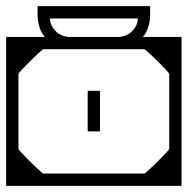

<svg xmlns="http://www.w3.org/2000/svg" viewBox="-40 -604 610 624"><path d="M550 -128H510Q510 -155.5 510 -172Q510 -188.5 510 -203.8Q510 -219 510 -243Q510 -243 510 -243Q510 -243 510 -243Q510 -243 510 -243Q510 -243 510 -243Q510 -268 510 -281Q510 -294 510 -302.8Q510 -311.5 510 -323.2Q510 -335 510 -358H550ZM550 -279Q550 -279 550 -258.8Q550 -238.5 550 -206.8Q550 -175 550 -139.5Q550 -104 550 -72.2Q550 -40.5 550 -20.2Q550 0 550 0Q550 0 550 0Q550 0 550 0Q550 0 550 0Q550 0 550 0Q550 0 529.8 0Q509.5 0 477.5 0Q445.5 0 409.2 0Q373 0 339.8 0Q306.5 0 284 0Q261.5 0 258 0Q258 0 258 0Q258 0 258 0Q258 0 258 0Q258 0 258 0Q258 0 258 0Q258 -10 258 -20.2Q258 -30.5 258 -40Q258 -40 275.2 -40Q292.5 -40 318 -40Q343.5 -40 369 -40Q394.5 -40 411.8 -40Q429 -40 429 -40Q429 -40 429 -40Q429 -40 429 -40Q429 -40 429 -40Q430.5 -40 439 -47.5Q447.5 -55 459.5 -66.5Q471.5 -78 483 -89.8Q494.5 -101.5 502.2 -110Q510 -118.5 510 -120V-279ZM550 -205H510V-364Q510 -365.5 502.2 -374Q494.5 -382.5 483 -394.2Q471.5 -406 459.5 -417.5Q447.5 -429 439 -436.5Q430.5 -444 429 -444Q429 -444 429 -444Q429 -444 429 -444Q429 -444 429 -444Q429 -444 411.8 -444Q394.5 -444 369 -444Q343.5 -444 318 -444Q292.5 -444 275.2 -444Q258 -444 258 -444Q258 -454 258 -464.2Q258 -474.5 258 -484Q258 -484 258 -484Q258 -484 258 -484Q258 -484 258 -484Q258 -484 258 -484Q258 -484 258 -484Q261.5 -484 284 -484Q306.5 -484 339.8 -484Q373 -484 409.2 -484Q445.5 -484 477.5 -484Q509.5 -484 529.8 -484Q550 -484 550 -484Q550 -484 550 -484Q550 -484 550 -484Q550 -484 550 -484Q550 -484 550 -484Q550 -484 550 -463.8Q550 -443.5 550 -411.8Q550 -380 550 -344.5Q550 -309 550 -277.2Q550 -245.5 550 -225.2Q550 -205 550 -205ZM245 -181Q245 -181 245 -199.8Q245 -218.5 245 -243Q245 -267.5 245 -286.2Q245 -305 245 -305Q245 -305 245 -305Q245 -305 245 -305Q245 -308 245.5 -308.5Q246 -309 249 -309Q254.5 -309 259.8 -309Q265 -309 270.2 -309Q275.5 -309 281 -309Q284 -309 284.5 -308.5Q285 -308 285 -305Q285 -305 285 -305Q285 -305 285 -305Q285 -305 285 -286.2Q285 -267.5 285 -243Q285 -218.5 285 -199.8Q285 -181 285 -181Q285 -181 285 -181Q285 -181 285 -181Q285 -181 285 -181Q285 -181 285 -181Q285 -181 285 -181Q285 -181 285 -181Q285 -181 285 -181Q285 -178 284.5 -177.5Q284 -177 281 -177Q273 -177 265.2 -177Q257.5 -177 249 -177Q246 -177 245.5 -177.5Q245 -178 245 -181Q245 -181 245 -181Q245 -181 245 -181Q245 -181 245 -181Q245 -181 245 -181Q245 -181 245 -181Q245 -181 245 -181Q245 -181 245 -181ZM-20 -128V-358H20Q20 -335 20 -323.2Q20 -311.5 20 -302.8Q20 -294 20 -281Q20 -268 20 -243Q20 -243 20 -243Q20 -243 20 -243Q20 -243 20 -243Q20 -243 20 -243Q20 -219 20 -203.8Q20 -188.5 20 -172Q20 -155.5 20 -128ZM-20 -279H20V-120Q20 -118.5 27.8 -110Q35.5 -101.5 47 -89.8Q58.5 -78 70.5 -66.5Q82.5 -55 91 -47.5Q99.5 -40 101 -40Q101 -40 101 -40Q101 -40 101 -40Q101 -40 101 -40Q101 -40 118.2 -40Q135.5 -40 161 -40Q186.5 -40 212 -40Q237.5 -40 254.8 -40Q272 -40 272 -40Q272 -30.5 272 -20.2Q272 -10 272 0Q272 0 272 0Q272 0 272 0Q272 0 272 0Q272 0 272 0Q272 0 272 0Q268.5 0 246 0Q223.5 0 190.2 0Q157 0 120.8 0Q84.5 0 52.5 0Q20.5 0 0.2 0Q-20 0 -20 0Q-20 0 -20 0Q-20 0 -20 0Q-20 0 -20 0Q-20 0 -20 0Q-20 0 -20 -20.2Q-20 -40.5 -20 -72.2Q-20 -104 -20 -139.5Q-20 -175 -20 -206.8Q-20 -238.5 -20 -258.8Q-20 -279 -20 -279ZM-20 -205Q-20 -205 -20 -225.2Q-20 -245.5 -20 -277.2Q-20 -309 -20 -344.5Q-20 -380 -20 -411.8Q-20 -443.5 -20 -463.8Q-20 -484 -20 -484Q-20 -484 -20 -484Q-20 -484 -20 -484Q-20 -484 -20 -484Q-20 -484 -20 -484Q-20 -484 0.2 -484Q20.5 -484 52.5 -484Q84.5 -484 120.8 -484Q157 -484 190.2 -484Q223.5 -484 246 -484Q268.5 -484 272 -484Q272 -484 272 -484Q272 -484 272 -484Q272 -484 272 -484Q272 -484 272 -484Q272 -484 272 -484Q272 -474.5 272 -464.2Q272 -454 272 -444Q272 -444 254.8 -444Q237.5 -444 212 -444Q186.5 -444 161 -444Q135.5 -444 118.2 -444Q101 -444 101 -444Q101 -444 101 -444Q101 -444 101 -444Q101 -444 101 -444Q99.5 -444 91 -436.5Q82.5 -429 70.5 -417.5Q58.5 -406 47 -394.2Q35.5 -382.5 27.8 -374Q20 -365.5 20 -364V-205ZM337 -483Q371.5 -484 389.5 -502.8Q407.5 -521.5 408 -544Q408 -544 408 -544Q408 -544 408 -544Q408 -544 408 -544Q408 -544 408 -544Q398.5 -544 378.8 -544Q359 -544 336.5 -544Q314 -544 294.5 -544Q275 -544 265 -544Q247 -544 232.2 -544Q217.5 -544 193.2 -544Q169 -544 122 -544Q122 -544 122 -544Q122 -544 122 -544Q122 -544 122 -544Q122 -544 122 -544Q123 -521.5 140.8 -502.8Q158.5 -484 193 -483V-447Q148.5 -451 124.5 -467.5Q100.5 -484 91.2 -507.5Q82 -531 82 -556Q82 -560 82 -565Q82 -570 82 -574.2Q82 -578.5 82 -581.2Q82 -584 82 -584Q82 -584 82 -584Q82 -584 82 -584Q82 -584 82 -584Q82 -584 82 -584Q136 -584 168.2 -584Q200.5 -584 218.5 -584Q236.5 -584 246.2 -584Q256 -584 265 -584Q272.5 -584 288.2 -584Q304 -584 340.8 -584Q377.5 -584 448 -584Q448 -584 448 -584Q448 -584 448 -584Q448 -584 448 -584Q448 -584 448 -584Q448 -584 448 -581.2Q448 -578.5 448 -574.2Q448 -570 448 -565Q448 -560 448 -556Q448 -531 438.8 -507.5Q429.5 -484 405.5 -467.5Q381.5 -451 337 -447Z"/></svg>

Font: Honk
Style: Regular
Weight: 400
Designer: Noopur Datye & Yesha Goshar
Foundry: Ek Type
Version: Version 1.000